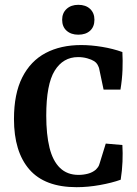

<svg xmlns="http://www.w3.org/2000/svg" viewBox="-20 -768 568 797"><path d="M298 9Q166 9 102 -64.5Q38 -138 38 -274Q38 -379 72.5 -447Q107 -515 169.5 -548Q232 -581 317 -581Q358 -581 403.5 -573.5Q449 -566 488 -552Q490 -517 488.5 -477.5Q487 -438 480 -396H410L391 -486Q388 -494 384 -501Q380 -508 371 -514Q360 -521 342 -526Q324 -531 304 -531Q242 -531 207 -474.5Q172 -418 172 -288Q172 -210 185.5 -155Q199 -100 229 -71Q259 -42 306 -42Q326 -42 345 -47Q364 -52 378 -64Q383 -69 387 -74.5Q391 -80 394 -91L419 -172L488 -166Q490 -134 488.5 -97Q487 -60 481 -22Q445 -9 395 0Q345 9 298 9ZM372 -686Q372 -657 354 -640.5Q336 -624 305 -624Q275 -624 256.5 -640.5Q238 -657 238 -686Q238 -714 256.5 -731Q275 -748 305 -748Q336 -748 354 -731Q372 -714 372 -686Z"/></svg>

Font: Rasa SemiBold
Style: Regular
Weight: 600
Designer: Anna Giedrys (Yrsa+Rasa design), David Brezina (Yrsa art-direction, Rasa art-direction, design)
Foundry: Rosetta Type Foundry
Version: Version 2.004